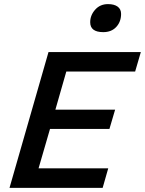

<svg xmlns="http://www.w3.org/2000/svg" viewBox="-20 -906 699 926"><path d="M478 -751Q415 -751 415 -798.8Q415 -832.5 439 -859.4Q462.9 -886.2 501 -886.2Q530.8 -886.2 547.4 -874Q564 -861.8 564 -838.9Q564 -801.3 540.8 -776.1Q517.6 -751 478 -751ZM213.9 -654.8H659.2L631.8 -561H299.8L247.1 -377H535.2L507.8 -284.2H221.2L166 -94.2H502L475.1 0H25.9Z"/></svg>

Font: IntelOne Mono Medium
Style: Italic
Weight: 500
Italic angle: -16°
Designer: Fred Shallcrass
Foundry: Frere-Jones Type LLC
Version: Version 1.200;hotconv 1.1.0;makeotfexe 2.6.0;FJTRelease1.2